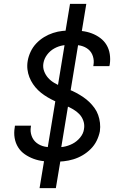

<svg xmlns="http://www.w3.org/2000/svg" viewBox="-20 -863 640 990"><path d="M184 107 215 -80 222 -78 318 -662H353L312 -668L341 -843H425L394 -655L387 -657L291 -74H256L297 -67L268 107ZM260 -29Q232 -29 205 -32Q178 -35 153.5 -44Q129 -53 108 -67.5Q87 -82 73.5 -103.5Q60 -125 55.5 -151.5Q51 -178 56 -206L57 -215H140L139 -209Q135 -185 143 -162.5Q151 -140 169 -126Q187 -112 211 -107Q235 -102 259 -102Q283 -102 307 -106Q331 -110 353.5 -121.5Q376 -133 393 -153.5Q410 -174 413 -197Q417 -219 410 -239.5Q403 -260 389 -274.5Q375 -289 357 -299.5Q339 -310 320 -318Q301 -326 281 -334Q261 -342 243 -351.5Q225 -361 208 -372.5Q191 -384 176.5 -398Q162 -412 150.5 -429Q139 -446 131.5 -465Q124 -484 121.5 -505.5Q119 -527 123 -550Q127 -573 138 -596.5Q149 -620 167 -639Q185 -658 207 -671.5Q229 -685 253.5 -693Q278 -701 302 -703.5Q326 -706 350 -706Q377 -706 403 -703Q429 -700 453 -691Q477 -682 497 -667Q517 -652 529.5 -631Q542 -610 546 -584Q550 -558 546 -531L544 -522H461L462 -528Q466 -551 459 -573Q452 -595 435.5 -608.5Q419 -622 396.5 -627.5Q374 -633 351 -633Q328 -633 304.5 -629Q281 -625 259.5 -613Q238 -601 223 -581Q208 -561 204 -538Q200 -516 207.5 -496Q215 -476 228.5 -461Q242 -446 260 -435.5Q278 -425 297 -417Q316 -409 335.5 -401.5Q355 -394 373.5 -384Q392 -374 409 -362.5Q426 -351 440.5 -337Q455 -323 467 -306.5Q479 -290 486 -270.5Q493 -251 495.5 -229.5Q498 -208 495 -186Q490 -161 478.5 -137.5Q467 -114 448 -95Q429 -76 406 -62.5Q383 -49 358 -41.5Q333 -34 308.5 -31.5Q284 -29 260 -29Z"/></svg>

Font: Iosevka Custom Oblique
Style: Regular
Weight: 400
Italic angle: -9°
Designer: Belleve Invis
Foundry: Belleve Invis
Version: Version 27.0.1